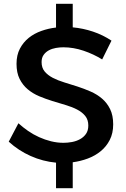

<svg xmlns="http://www.w3.org/2000/svg" viewBox="-20 -851 662 1011"><path d="M275 5.5Q205.5 -1 141.5 -29.5Q77.5 -58 26 -105L77 -202Q100.5 -180.5 128 -161.5Q155.5 -142.5 186 -128.8Q216.5 -115 249 -107Q281.5 -99 314 -99Q336 -99 359 -103.2Q382 -107.5 401.2 -118Q420.5 -128.5 432.8 -146Q445 -163.5 445 -190Q445 -220.5 428.8 -240.5Q412.5 -260.5 386 -274.2Q359.5 -288 325.5 -298Q291.5 -308 256 -319Q220.5 -330 186.5 -344.2Q152.5 -358.5 126 -380.8Q99.5 -403 83.2 -435.5Q67 -468 67 -515Q67 -561 84.8 -594.8Q102.5 -628.5 131.5 -651.8Q160.5 -675 198 -688.2Q235.5 -701.5 275 -706V-831H363V-707Q417.5 -702 469.8 -684.5Q522 -667 567 -637L518 -538Q473 -566 419.8 -584Q366.5 -602 313 -602Q294.5 -602 274.2 -598.5Q254 -595 237.2 -586Q220.5 -577 209.8 -562Q199 -547 199 -524Q199 -494 215.2 -474.5Q231.5 -455 258 -441.2Q284.5 -427.5 318.2 -417.2Q352 -407 387.5 -395.5Q423 -384 456.8 -369.2Q490.5 -354.5 517 -332Q543.5 -309.5 559.8 -276.5Q576 -243.5 576 -196Q576 -149.5 558 -114.2Q540 -79 510.2 -54.8Q480.5 -30.5 442.2 -16.2Q404 -2 363 3.5V140H275Z"/></svg>

Font: Argentum Sans
Style: Regular
Weight: 400
Designer: Julieta Ulanovsky, Owen Earl, Chris M. Simpson, Rasmus Andersson, Cristiano Sobral
Foundry: The Argentum Sans Project Authors
Version: Version 3.135; ttfautohint (v1.8.4.7-5d5b-dirty)